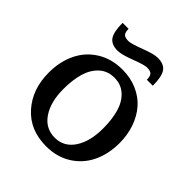

<svg xmlns="http://www.w3.org/2000/svg" viewBox="-198 -836 977 977"><g transform="rotate(45 290.5 -347.5)"><path d="M36.1 0ZM372.1 -633.8Q352.1 -633.8 292.5 -610.8Q232.9 -587.9 205.1 -587.9Q160.2 -587.9 141.6 -614.7Q123 -641.6 123 -706.5H166Q166 -681.6 175.3 -671.6Q184.6 -661.6 209 -661.6Q229 -661.6 288.6 -684.6Q348.1 -707.5 376 -707.5Q420.9 -707.5 439.5 -680.7Q458 -653.8 458 -588.9H415Q415 -613.8 405.8 -623.8Q396.5 -633.8 372.1 -633.8ZM147.9 -255.9Q147.9 -162.1 186.5 -105.5Q225.1 -48.8 292 -48.8Q357.4 -48.8 395.3 -105.7Q433.1 -162.6 433.1 -255.9Q433.1 -321.8 418.9 -370.8Q404.8 -419.9 372.1 -450Q339.4 -480 291 -480Q242.7 -480 209.7 -450Q176.8 -419.9 162.4 -370.6Q147.9 -321.3 147.9 -255.9ZM292 13.2Q174.8 13.2 105.5 -64.7Q36.1 -142.6 36.1 -262.2Q36.1 -340.3 65.9 -402.6Q95.7 -464.8 154.3 -501.5Q212.9 -538.1 291 -538.1Q349.6 -538.1 397.9 -516.8Q446.3 -495.6 478.3 -458.5Q510.3 -421.4 527.6 -371.1Q544.9 -320.8 544.9 -262.2Q544.9 -184.6 515.4 -122.6Q485.8 -60.5 427.7 -23.7Q369.6 13.2 292 13.2Z"/></g></svg>

Font: Trocchi
Style: Regular
Weight: 400
Designer: vernon adams
Version: Version 1.0; ttfautohint (v0.8) -l 6 -r 50 -G 100